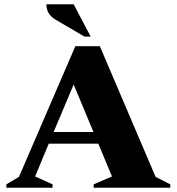

<svg xmlns="http://www.w3.org/2000/svg" viewBox="-20 -882 830 902"><path d="M10 0V-16L69 -51L334 -665H449L711 -51L780 -16V0H420V-16L506 -53L442 -207H209L145 -53L227 -16V0ZM232 -262H419L326 -485ZM377 -710 242 -789Q216 -805 207 -823Q198 -841 198 -862H326L406 -710Z"/></svg>

Font: Spectral SC ExtraBold
Style: Regular
Weight: 800
Designer: Jean-Baptiste Levee
Foundry: Production Type
Version: Version 2.001